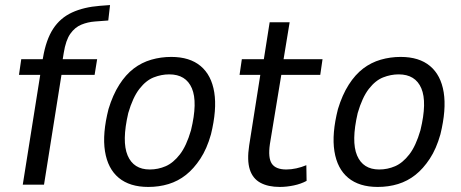

<svg xmlns="http://www.w3.org/2000/svg" viewBox="-20 -730 1823 759"><path d="M70 0 139 -434H55L64 -496H179L143 -467L150 -502Q162 -573 190 -616Q218 -659 264.5 -680.5Q311 -702 375 -707L415 -710L408 -649L355 -645Q327 -643 301.5 -632.5Q276 -622 258 -596.5Q240 -571 232 -521L225 -478L207 -496H364L354 -434H223L154 0Z M566 9Q493 9 449.5 -27Q406 -63 395 -132Q384 -201 409 -299Q426 -355 451.5 -395Q477 -435 508.5 -459Q540 -483 578 -494Q616 -505 657 -505Q730 -505 773 -469Q816 -433 827 -365Q838 -297 814 -199Q798 -142 772 -102.5Q746 -63 715 -38.5Q684 -14 646.5 -2.5Q609 9 566 9ZM572 -60Q605 -60 635 -73Q665 -86 691 -119.5Q717 -153 735 -215Q762 -326 738.5 -381Q715 -436 649 -436Q618 -436 587.5 -424Q557 -412 531 -378.5Q505 -345 487 -283Q461 -171 484.5 -115.5Q508 -60 572 -60Z M1086 9Q1040 9 1009.5 -7.5Q979 -24 967.5 -60Q956 -96 965 -155L1009 -434H927L936 -496H1023L1046 -642H1125L1101 -496H1255L1246 -434H1092L1047 -161Q1039 -106 1054.5 -83Q1070 -60 1112 -60Q1131 -60 1151.5 -64.5Q1172 -69 1191 -77L1192 -15Q1170 -3 1141.5 3Q1113 9 1086 9Z M1473 9Q1400 9 1356.5 -27Q1313 -63 1302 -132Q1291 -201 1316 -299Q1333 -355 1358.5 -395Q1384 -435 1415.5 -459Q1447 -483 1485 -494Q1523 -505 1564 -505Q1637 -505 1680 -469Q1723 -433 1734 -365Q1745 -297 1721 -199Q1705 -142 1679 -102.5Q1653 -63 1622 -38.5Q1591 -14 1553.5 -2.5Q1516 9 1473 9ZM1479 -60Q1512 -60 1542 -73Q1572 -86 1598 -119.5Q1624 -153 1642 -215Q1669 -326 1645.5 -381Q1622 -436 1556 -436Q1525 -436 1494.5 -424Q1464 -412 1438 -378.5Q1412 -345 1394 -283Q1368 -171 1391.5 -115.5Q1415 -60 1479 -60Z"/></svg>

Font: Nunito Sans 7pt Condensed
Style: Italic
Weight: 400
Width: 3
Italic angle: -9°
Designer: Vernon Adams
Foundry: Vernon Adams
Version: Version 3.101;gftools[0.9.27]